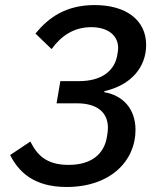

<svg xmlns="http://www.w3.org/2000/svg" viewBox="-20 -730 640 762"><path d="M293.3 -408H219.5L204.5 -320H284.8C366.1 -320 408.4 -283.7 408.4 -222.3C408.4 -212.7 406.6 -199.6 404.8 -188.9C393.5 -115.8 339.8 -75.6 252.1 -75.6C163.4 -75.6 127.1 -115.4 100.5 -168.3L20.2 -114.7C52.9 -50.4 111.5 12.1 244.3 12.1C418 12.1 517.8 -90.9 517.8 -214.5C517.8 -300.4 465.2 -352.3 393.8 -364L394.5 -368.3C500 -392 560 -463.1 560 -551.5C560 -651.6 478.7 -709.9 355.8 -709.9C240.4 -709.9 172.6 -659.8 120.7 -596.9L184.7 -535.2C222.7 -587.4 272.7 -622.2 342 -622.2C405.9 -622.2 448.9 -591.3 448.9 -539.4C448.9 -529.8 447.1 -520.2 445 -509.2C434.3 -449.6 384.2 -408 293.3 -408Z"/></svg>

Font: Margiela Mono Italic Medium It
Style: Regular
Weight: 500
Designer: Mike Abbink, Paul van der Laan, Pieter van Rosmalen
Foundry: Bold Monday
Version: Version 2.003 2021